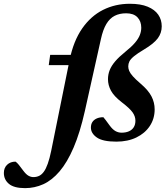

<svg xmlns="http://www.w3.org/2000/svg" viewBox="-208 -738 892 1018"><path d="M50.5 -392.5 58 -447H237.5L229.5 -392.5ZM242 -149.5Q216 -34 182.2 44.5Q148.5 123 108 170.5Q67.5 218 21.5 238.8Q-24.5 259.5 -75 259.5Q-133.5 259.5 -160.5 237Q-187.5 214.5 -187.5 179Q-187.5 152 -170.2 135.5Q-153 119 -125.5 119Q-117.5 124.5 -108.2 136Q-99 147.5 -84.5 167Q-70 186.5 -57 193.8Q-44 201 -31 201Q-15 201 -1.2 194.8Q12.5 188.5 24 173Q35.5 157.5 45.2 130.2Q55 103 63.5 61.5L161 -420Q181.5 -520.5 227.5 -586.8Q273.5 -653 338.2 -685.5Q403 -718 480.5 -718Q537.5 -718 575 -702.5Q612.5 -687 631 -660.2Q649.5 -633.5 649.5 -598.5Q649.5 -563 628.5 -534.8Q607.5 -506.5 555.5 -475.5Q521 -455 502.8 -440Q484.5 -425 478.2 -412.5Q472 -400 472 -386Q472 -374.5 477 -362.2Q482 -350 496 -334Q510 -318 537.5 -294.5Q578.5 -259.5 595.2 -227Q612 -194.5 612 -158Q612 -109 586.5 -70.2Q561 -31.5 515.2 -9.2Q469.5 13 409 13Q337 13 305.5 -9Q274 -31 274 -61.5Q274 -78.5 281.5 -90.5Q289 -102.5 304 -109.5Q319 -116.5 340 -116.5Q345 -110.5 352 -101.8Q359 -93 373.5 -72.5Q389 -51.5 404.2 -43Q419.5 -34.5 436.5 -34.5Q459 -34.5 475.5 -41.8Q492 -49 501 -63.2Q510 -77.5 510 -98Q510 -121 495 -142.2Q480 -163.5 438 -195.5Q396.5 -227.5 380.5 -257Q364.5 -286.5 364.5 -318Q364.5 -343 373.5 -366Q382.5 -389 402.8 -412.8Q423 -436.5 456 -463Q489.5 -490 507.8 -511.5Q526 -533 533.5 -552.5Q541 -572 541 -591Q541 -625 520.8 -646.2Q500.5 -667.5 461 -667.5Q426 -667.5 400 -654.2Q374 -641 356 -611Q338 -581 327 -530.5Z"/></svg>

Font: Newsreader 16pt 16pt
Style: Bold Italic
Weight: 700
Italic angle: -17°
Version: Version 1.003